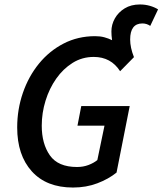

<svg xmlns="http://www.w3.org/2000/svg" viewBox="-20 -828 728 860"><path d="M307 12Q188 12 122.5 -60.5Q57 -133 57 -257Q57 -338 82.5 -412Q108 -486 154.5 -543Q201 -600 265 -633Q329 -666 406 -666Q429 -666 447.5 -661Q466 -656 482 -648Q479 -669 479 -687Q479 -718 494.5 -745.5Q510 -773 538.5 -790.5Q567 -808 607 -808Q630 -808 651 -802Q672 -796 688 -786L653 -712Q637 -723 618 -723Q563 -723 563 -651Q563 -615 580 -572L518 -509Q477 -573 400 -573Q348 -573 305.5 -546.5Q263 -520 232 -476Q201 -432 184 -377Q167 -322 167 -265Q167 -184 203.5 -132Q240 -80 325 -80Q353 -80 376.5 -89Q400 -98 416 -111L448 -265H327L344 -353H561L502 -55Q466 -26 416 -7Q366 12 307 12Z"/></svg>

Font: Source Sans 3 Semibold
Style: Italic
Weight: 600
Italic angle: -11°
Designer: Paul D. Hunt
Foundry: Adobe
Version: Version 3.052;hotconv 1.1.0;makeotfexe 2.6.0